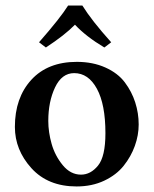

<svg xmlns="http://www.w3.org/2000/svg" viewBox="-20 -669 559 699"><path d="M279.8 -648.9Q314 -593.8 384.8 -515.1L359.9 -496.1Q293 -536.1 252.9 -579.1Q215.8 -541 147 -496.1L122.1 -515.1Q199.2 -603 228 -648.9ZM250 -402.8Q205.1 -402.8 180.4 -350.8Q155.8 -298.8 155.8 -229Q155.8 -188 168 -145Q180.2 -102.1 208.5 -67.6Q236.8 -33.2 274.9 -33.2Q310.1 -33.2 336.9 -66.2Q363.8 -99.1 363.8 -184.1Q363.8 -289.1 332.8 -345.9Q301.8 -402.8 250 -402.8ZM34.2 -207Q34.2 -313 94 -378.4Q153.8 -443.8 259.8 -443.8Q317.9 -443.8 363.5 -423.3Q409.2 -402.8 434.6 -368.9Q460 -335 472.4 -295.9Q484.9 -256.8 484.9 -215.8Q484.9 -176.8 470.9 -137.9Q457 -99.1 430.4 -65.7Q403.8 -32.2 359.4 -11.2Q314.9 9.8 258.8 9.8Q154.8 9.8 94.5 -56.6Q34.2 -123 34.2 -207Z"/></svg>

Font: Linux Libertine
Style: Semibold
Weight: 600
Designer: Philipp H. Poll
Foundry: Philipp H. Poll
Version: Version 5.1.2 ; ttfautohint (v0.9)